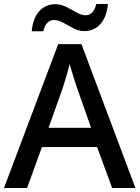

<svg xmlns="http://www.w3.org/2000/svg" viewBox="-20 -937 696 957"><path d="M539 0 464 -204H189L115 0H0L270 -717H386L655 0ZM364 -499Q360 -510 353 -532.5Q346 -555 338.5 -579Q331 -603 327 -618Q320 -588 309 -552Q298 -516 293 -499L222 -300H434ZM138 -781Q144 -846 175.5 -881Q207 -916 256 -916Q284 -916 310.5 -902.5Q337 -889 361 -875Q385 -861 407 -861Q446 -861 460 -917H518Q512 -853 480.5 -817.5Q449 -782 401 -782Q373 -782 347 -795.5Q321 -809 296.5 -823Q272 -837 249 -837Q209 -837 196 -781Z"/></svg>

Font: Noto Kufi Arabic Medium
Style: Regular
Weight: 500
Designer: Monotype Design Team, David Williams, Khaled Hosny
Foundry: Google LLC
Version: Version 2.109; ttfautohint (v1.8.4.7-5d5b)